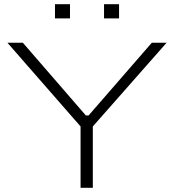

<svg xmlns="http://www.w3.org/2000/svg" viewBox="-20 -888 823 908"><path d="M361 0V-290L15 -686H88L386 -342H399L698 -686H768L419 -290V0ZM240 -801V-868H311V-801ZM472 -801V-868H543V-801Z"/></svg>

Font: Archivo Expanded Thin
Style: Regular
Weight: 250
Width: 7
Designer: Hector Gatti
Foundry: Omnibus-Type
Version: Version 2.001